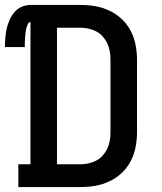

<svg xmlns="http://www.w3.org/2000/svg" viewBox="-34 -755 654 775"><path d="M40 0V-92H89V-666Q83 -666 79.5 -659.5Q76 -653 74 -646.5Q72 -640 70.5 -633Q69 -626 68.5 -619.5Q68 -613 67.5 -606Q67 -599 66.5 -592Q66 -585 66 -578.5Q66 -572 66 -565H-14Q-14 -584 -12.5 -602.5Q-11 -621 -7 -639Q-3 -657 4.5 -674Q12 -691 24 -705.5Q36 -720 53.5 -727.5Q71 -735 89 -735H290Q321 -735 350.5 -730Q380 -725 407.5 -712Q435 -699 457 -678.5Q479 -658 493 -631.5Q507 -605 513 -575Q519 -545 519 -515V-220Q519 -190 513 -160Q507 -130 493 -103.5Q479 -77 457 -56.5Q435 -36 407.5 -23Q380 -10 350.5 -5Q321 0 290 0ZM196 -92H290Q307 -92 323.5 -95.5Q340 -99 355 -107Q370 -115 381 -127.5Q392 -140 399 -155Q406 -170 409 -186.5Q412 -203 412 -220V-515Q412 -532 409 -548.5Q406 -565 399 -580Q392 -595 381 -607.5Q370 -620 355 -628Q340 -636 323.5 -639.5Q307 -643 290 -643H196Z"/></svg>

Font: Iosevka Slab Semibold Extended
Style: Regular
Weight: 600
Width: 7
Monospace: yes
Designer: Belleve Invis
Foundry: Belleve Invis
Version: Version 11.1.0; ttfautohint (v1.8.3)